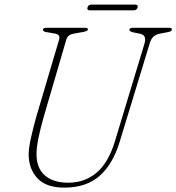

<svg xmlns="http://www.w3.org/2000/svg" viewBox="-20 -824 787 857"><path d="M493 -193.5 624.5 -628Q630.5 -648 625.8 -659.2Q621 -670.5 602.5 -674L574.5 -679.5Q557.5 -684 557.5 -690.5Q557.5 -700 573.5 -700H735Q747 -700 747 -693Q747 -688.5 743.8 -685.8Q740.5 -683 728.5 -680.5L695 -674Q677 -670.5 665.8 -661.2Q654.5 -652 647.5 -628L514 -190.5Q483.5 -90.5 424 -38.5Q364.5 13.5 267 13.5Q185 13.5 146 -29.5Q107 -72.5 108 -138Q108.5 -166 119 -212.2Q129.5 -258.5 142 -303L243.5 -646Q251 -670 226 -674L188 -680.5Q171.5 -683 171.5 -691.5Q171.5 -700 190 -700H360.5Q372.5 -700 372.5 -693.5Q372.5 -685.5 352 -681.5L307.5 -673.5Q282.5 -669 276 -647.5L175 -302Q160 -249 151.8 -208.8Q143.5 -168.5 143 -139.5Q142 -75.5 179.2 -42Q216.5 -8.5 284 -8.5Q358.5 -8.5 411.5 -53.5Q464.5 -98.5 493 -193.5ZM370.5 -790.5Q374 -803.5 387.5 -803.5H583.5Q597.5 -803.5 594 -790.5Q590.5 -778 577 -778H380.5Q367 -778 370.5 -790.5Z"/></svg>

Font: Fraunces 72pt Soft Thin
Style: Italic
Weight: 100
Italic angle: -16°
Version: Version 1.000;[0bf87f6ff]